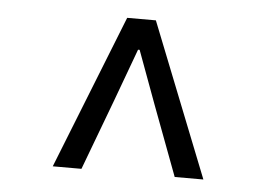

<svg xmlns="http://www.w3.org/2000/svg" viewBox="-37 -717 675 480"><g transform="rotate(5 300.0 -477.0)"><path d="M264 -670H336L489 -284H417L351 -460L302 -593H298L249 -460L183 -284H111Z"/></g></svg>

Font: Office Code Pro
Style: Regular
Weight: 400
Designer: Nathan Rutzky & Paul D. Hunt
Foundry: Adobe Systems Incorporated
Version: Version 1.004